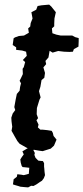

<svg xmlns="http://www.w3.org/2000/svg" viewBox="-20 -649 361 832"><path d="M115 4 103 -6 95 -9 65 -26 55 -38 54 -40 43 -59 37 -70 30 -82 33 -100 30 -123 29 -139 35 -157 46 -172 42 -185 48 -218 53 -242 65 -256 67 -272 71 -288 65 -299 73 -315 79 -328 78 -351 83 -358 89 -380 79 -389 96 -407 93 -425 76 -430 50 -433V-444L35 -454L39 -483L45 -487L62 -493L84 -495L105 -507L102 -526L111 -534L113 -549L121 -569L116 -596L137 -607L143 -623L160 -626L193 -629L202 -621L210 -611L222 -596L216 -569L215 -546V-535L205 -526L207 -505L224 -499L243 -495H268H293L306 -488L321 -484V-471L320 -447L300 -436L296 -425L281 -424L257 -425L232 -428L208 -421L195 -429L190 -400L177 -385L180 -371L168 -357L175 -333L172 -312L160 -302L155 -273L149 -254L151 -246L156 -227L151 -217L140 -181L139 -154L145 -137L138 -128L147 -109L144 -97L155 -87H166L185 -85L204 -82L209 -73L212 -60L225 -44L214 -18L200 -5L165 6L150 4L127 0ZM102 163 88 162 68 160 59 157 45 153 36 150 38 137 39 128 53 117 55 106 72 108 83 110 95 107 105 104 106 89 107 78 89 76 78 75 74 70 70 56 68 42 75 31 83 20 77 7 102 -8 123 -2 131 14 129 22 134 35 139 40 146 47 154 48 166 49 171 58V73L172 82L173 95L175 110L170 123L162 134L151 141L138 150L125 157L115 156Z"/></svg>

Font: Winky Rough
Style: Italic
Weight: 400
Italic angle: -8.97852°
Designer: Simon Atzbach
Foundry: typofactur
Version: Version 1.206